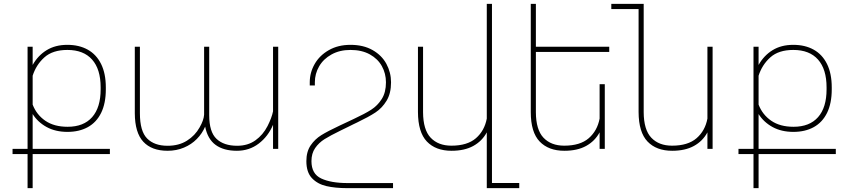

<svg xmlns="http://www.w3.org/2000/svg" viewBox="-20 -770 4397 993"><path d="M548.3 26.9H148.9V203.1H122.6V26.9H44.9V0H122.6V-528.3H148.9V-434.1Q176.3 -482.9 221.2 -510.5Q266.1 -538.1 328.1 -538.1Q389.2 -538.1 433.8 -513.2Q478.5 -488.3 502.9 -439Q527.3 -389.6 527.3 -317.9V-308.1Q527.3 -235.8 503.2 -186.5Q479 -137.2 434.3 -112.5Q389.6 -87.9 329.1 -87.9Q267.1 -87.9 221.2 -113Q175.3 -138.2 148.9 -180.2V0H548.3ZM148.9 -229Q168.9 -176.8 214.4 -145.5Q259.8 -114.3 329.6 -114.3Q412.6 -114.3 456.5 -164.1Q500.5 -213.9 500.5 -308.1V-318.4Q500.5 -412.1 456.3 -461.9Q412.1 -511.7 328.6 -511.7Q252.4 -511.7 209.7 -473.4Q167 -435.1 148.9 -378.4Z M1363.8 -118.2Q1385.7 -161.6 1392.1 -194.3V-528.3H1418.9V0H1392.1V-124.5Q1367.2 -64.9 1318.4 -27.6Q1269.5 9.8 1205.1 9.8Q1136.7 9.8 1095.2 -20.5Q1053.7 -50.8 1041 -115.2Q1025.9 -79.6 998 -51.3Q970.2 -22.9 931.4 -6.6Q892.6 9.8 846.7 9.8Q764.6 9.8 721.2 -36.9Q677.7 -83.5 677.2 -184.1V-528.3H703.6V-184.1Q703.6 -91.3 741 -53.7Q778.3 -16.1 846.7 -16.1Q905.3 -16.1 947 -42.5Q988.8 -68.8 1012.2 -110.8Q1033.7 -147.9 1035.6 -176.8V-528.3H1062V-174.3Q1062 -87.4 1099.9 -51.8Q1137.7 -16.1 1206.5 -16.1Q1261.7 -16.1 1301 -44.2Q1340.3 -72.3 1363.8 -118.2Z M1778.3 176.8H2012.7V203.1H1777.3Q1713.9 203.1 1667.7 192.4Q1621.6 181.6 1593 151.1Q1564.5 120.6 1564.5 63.5Q1564.5 14.6 1586.4 -17.8Q1608.4 -50.3 1641.8 -71Q1675.3 -91.8 1735.8 -120.1L1775.4 -138.7L1809.6 -154.8Q1867.2 -181.6 1899.9 -202.6Q1932.6 -223.6 1954.3 -257.8Q1976.1 -292 1976.1 -344.2Q1976.1 -389.6 1955.1 -427.7Q1934.1 -465.8 1892.6 -488.8Q1851.1 -511.7 1792.5 -511.7Q1736.8 -511.7 1694.8 -488.5Q1652.8 -465.3 1630.6 -427Q1608.4 -388.7 1608.4 -344.2V-328.1H1582V-344.2Q1582 -394.5 1607.4 -439Q1632.8 -483.4 1680.7 -510.7Q1728.5 -538.1 1792.5 -538.1Q1859.4 -538.1 1907 -511Q1954.6 -483.9 1978.5 -439.5Q2002.4 -395 2002.4 -344.2Q2002.4 -286.6 1979.2 -248.8Q1956.1 -210.9 1921.6 -188.2Q1887.2 -165.5 1826.2 -136.2Q1817.4 -131.8 1806.9 -127Q1796.4 -122.1 1784.2 -115.7Q1765.1 -106 1742.2 -95.2Q1688 -68.8 1658.4 -50.3Q1628.9 -31.7 1609.9 -4.2Q1590.8 23.4 1590.8 63.5Q1590.8 129.4 1641.4 153.1Q1691.9 176.8 1778.3 176.8Z M2665.5 176.3V203.1H2497.6V-85.4Q2473.1 -40 2427.7 -15.1Q2382.3 9.8 2315.4 9.8Q2233.4 9.8 2187.7 -38.1Q2142.1 -85.9 2141.6 -190.4V-528.3H2168V-189.5Q2168.5 -98.6 2207.5 -57.6Q2246.6 -16.6 2314.5 -16.6Q2397 -16.6 2441.4 -55.2Q2485.8 -93.8 2497.6 -156.7V-750H2524.4V176.3Z M2751.5 -501.5V-189.5Q2752 -98.6 2791 -57.6Q2830.1 -16.6 2897.9 -16.6Q2980.5 -16.6 3024.9 -55.2Q3069.3 -93.8 3081.1 -156.7V-334.5H3107.9V0H3081.1V-85.4Q3056.6 -40 3011.2 -15.1Q2965.8 9.8 2898.9 9.8Q2816.9 9.8 2771 -38.1Q2725.1 -85.9 2725.1 -190.4V-750H2751.5V-528.3H3130.9V-501.5Z M3665.5 -528.3V0H3638.7V-85.4Q3614.3 -40 3568.8 -15.1Q3523.4 9.8 3456.5 9.8Q3374.5 9.8 3328.9 -38.1Q3283.2 -85.9 3282.7 -190.4V-723.1H3141.6V-750H3309.1V-189.5Q3309.6 -98.6 3348.6 -57.6Q3387.7 -16.6 3455.6 -16.6Q3538.1 -16.6 3582.5 -55.2Q3627 -93.8 3638.7 -156.7V-528.3Z M4302.7 26.9H3903.3V203.1H3877V26.9H3799.3V0H3877V-528.3H3903.3V-434.1Q3930.7 -482.9 3975.6 -510.5Q4020.5 -538.1 4082.5 -538.1Q4143.6 -538.1 4188.2 -513.2Q4232.9 -488.3 4257.3 -439Q4281.7 -389.6 4281.7 -317.9V-308.1Q4281.7 -235.8 4257.6 -186.5Q4233.4 -137.2 4188.7 -112.5Q4144 -87.9 4083.5 -87.9Q4021.5 -87.9 3975.6 -113Q3929.7 -138.2 3903.3 -180.2V0H4302.7ZM3903.3 -229Q3923.3 -176.8 3968.8 -145.5Q4014.2 -114.3 4084 -114.3Q4167 -114.3 4210.9 -164.1Q4254.9 -213.9 4254.9 -308.1V-318.4Q4254.9 -412.1 4210.7 -461.9Q4166.5 -511.7 4083 -511.7Q4006.8 -511.7 3964.1 -473.4Q3921.4 -435.1 3903.3 -378.4Z"/></svg>

Font: Mardoto Thin
Style: Regular
Weight: 250
Designer: Christian Robertson, Vahan Hovhannisyan
Foundry: Google
Version: Version 1.000